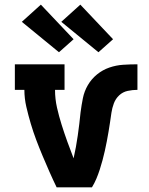

<svg xmlns="http://www.w3.org/2000/svg" viewBox="-20 -807 640 827"><path d="M224 0Q208 -33 193 -67Q178 -101 163.5 -135.5Q149 -170 136 -204.5Q123 -239 112.5 -274.5Q102 -310 93.5 -346.5Q85 -383 85 -420H44V-530H258V-420H217Q217 -381 225.5 -343.5Q234 -306 245.5 -269.5Q257 -233 270 -197Q283 -161 297 -125Q308 -174 315 -223.5Q322 -273 327 -323Q331 -354 337 -384Q343 -414 358.5 -440.5Q374 -467 398 -486.5Q422 -506 451 -516Q480 -526 510.5 -528Q541 -530 572 -530V-420Q551 -420 530 -415.5Q509 -411 493.5 -396.5Q478 -382 470.5 -362Q463 -342 460 -321.5Q457 -301 454 -280.5Q451 -260 447.5 -239.5Q444 -219 440 -198Q436 -177 431.5 -157Q427 -137 421.5 -116.5Q416 -96 409.5 -76Q403 -56 395 -37Q387 -18 376 0ZM404 -582 244 -713 326 -787 467 -638ZM234 -582 74 -713 156 -787 297 -638Z"/></svg>

Font: Iosevka Curly Slab XBdEx
Style: Regular
Weight: 800
Width: 7
Monospace: yes
Designer: Belleve Invis
Foundry: Belleve Invis
Version: Version 11.0.0; ttfautohint (v1.8.3)